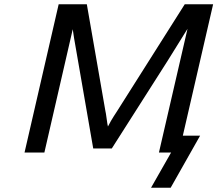

<svg xmlns="http://www.w3.org/2000/svg" viewBox="-20 -715 1019 900"><path d="M95 0 255 -695H387L474 -195Q476 -188 480 -158Q484 -128 486 -122Q488 -125 493 -135Q498 -145 500 -148Q504 -155 513 -169.5Q522 -184 527 -191L846 -695H979L837 -79H918L780 165H688L782 0H725L859 -580L767 -432L504 -19H417L337 -480Q325 -546 321 -578L188 0Z"/></svg>

Font: Coval
Style: Italic
Weight: 400
Foundry: Context Ltd
Version: Version 001.000